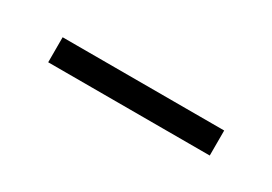

<svg xmlns="http://www.w3.org/2000/svg" viewBox="-15 -375 349 246"><g transform="rotate(30 159.5 -251.5)"><path d="M40 -233H279V-270H40Z"/></g></svg>

Font: Noto Serif Telugu ExtraLight
Style: Regular
Weight: 200
Designer: Jelle Bosma - Monotype Design Team
Foundry: Monotype Imaging Inc.
Version: Version 2.005